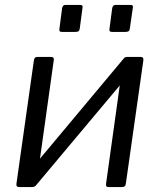

<svg xmlns="http://www.w3.org/2000/svg" viewBox="-20 -762 651 782"><path d="M316 -730 305 -647Q304 -638 300 -635Q296 -632 286 -632H233Q225 -632 223 -635Q221 -638 222 -645L233 -729Q236 -742 246 -742H307Q319 -742 316 -730ZM521 -730 509 -647Q508 -638 504 -635Q500 -632 491 -632H438Q429 -632 427 -635Q425 -638 426 -645L437 -729Q440 -742 450 -742H512Q524 -742 521 -730ZM199 -517 129 -17Q127 0 110 0H61Q52 0 49 -3Q46 -6 47 -14L118 -516Q120 -530 131 -530H189Q201 -530 199 -517ZM564 -517 493 -17Q492 -7 488 -3.5Q484 0 474 0H425Q416 0 413.5 -3Q411 -6 412 -14L482 -516Q484 -530 496 -530H554Q565 -530 564 -517ZM485 -525 529 -487 124 -4 82 -43Z"/></svg>

Font: Libre Franklin
Style: Italic
Weight: 400
Italic angle: -8°
Designer: Pablo Impallari, Rodrigo Fuenzalida, Nhung Nguyen
Foundry: Impallari Type
Version: Version 3.000